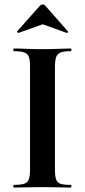

<svg xmlns="http://www.w3.org/2000/svg" viewBox="-20 -843 382 863"><path d="M227 -81Q227 -52 232 -37Q237 -22 252 -17Q267 -12 298 -12Q301 -12 301 -6Q301 0 298 0Q271.7 0 240 -1Q208.3 -2 170 -2Q133.6 -2 101 -1Q68.5 0 42 0Q40 0 40 -6Q40 -12 42.4 -12Q72.8 -12 88.4 -17Q104 -22 109.5 -37Q115 -52 115 -81V-544Q115 -573 109.7 -587.5Q104.5 -602 88.6 -607.5Q72.8 -613 42 -613Q40 -613 40 -619Q40 -625 42 -625Q68.5 -625 101 -623.5Q133.6 -622 170 -622Q208.3 -622 240.6 -623.5Q272.8 -625 298 -625Q301 -625 301 -619Q301 -613 298 -613Q267.7 -613 252.5 -607Q237.4 -601 232.2 -586Q227 -571 227 -542ZM57 -702 160 -818Q165 -823 172 -823Q179 -823 183 -818L285 -702.2Q288 -701 285 -697.5Q282 -694 280 -695L172 -734L63 -695Q62 -694 58.5 -697.5Q55 -701 57 -702Z"/></svg>

Font: Cormorant Light
Style: Regular
Weight: 300
Designer: Christian Thalmann (Catharsis Fonts)
Foundry: Catharsis Fonts
Version: Version 4.000